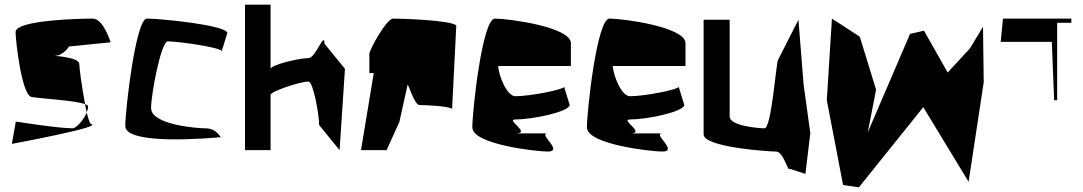

<svg xmlns="http://www.w3.org/2000/svg" viewBox="-20 -646 4661 826"><path d="M31 -27C31 -27 424 -100 373 -112C367 -113 360 -133 353 -162C340 -129 307 -94 293 -94C231 -94 48 -123 48 -123ZM47 -508C47 -472 73 -239 115 -229C139 -223 299 -215 346 -198C333 -266 321 -353 321 -371C321 -402 197 -406 216 -406C252 -406 277 -446 277 -446L456 -464C456 -464 425 -566 379 -566C345 -566 47 -562 47 -508ZM346 -198C349 -185 350 -173 353 -162C356 -171 359 -180 359 -188C359 -192 354 -195 346 -198Z M519 -104C519 -19 889 -52 930 -56C923 -63 908 -94 863 -94C828 -94 630 -109 630 -181C630 -242 673 -468 702 -468C748 -468 930 -442 934 -426L958 -504C954 -538 670 -566 612 -566C564 -566 519 -173 519 -104ZM930 -56H934C933 -53 932 -54 930 -56Z M1034 0H1144V-238C1144 -252 1269 -295 1307 -295C1328 -295 1353 -150 1353 -108L1441 0L1464 -350L1376 -458C1376 -514 1338 -396 1307 -396C1267 -396 1144 -367 1144 -349V-626H1034Z M1533 0H1643L1698 -121L1733 -279C1733 -300 1761 -194 1785 -194C1811 -194 1907 -190 1925 -178L1943 -536C1923 -560 1697 -566 1671 -566C1643 -566 1569 -432 1569 -414V-332H1588Z M2012 -98C2012 -24 2292 6 2336 6C2408 6 2292 -72 2336 -72H2197C2269 -72 2153 -132 2197 -132C2269 -132 2426 -164 2431 -194L2407 -272C2402 -260 2259 -232 2197 -232C2163 -232 2127 -313 2123 -362H2436V-462C2431 -531 2166 -566 2109 -566C2055 -566 2012 -168 2012 -98Z M2505 -98C2505 -24 2785 6 2829 6C2901 6 2785 -72 2829 -72H2690C2762 -72 2646 -132 2690 -132C2762 -132 2919 -164 2924 -194L2900 -272C2895 -260 2752 -232 2690 -232C2656 -232 2620 -313 2616 -362H2929V-462C2924 -531 2659 -566 2602 -566C2548 -566 2505 -168 2505 -98Z M3007 -68C3007 -12 3289 6 3319 6C3351 6 3371 98 3377 80L3445 102L3466 -73L3437 -284L3415 -561L3327 -388C3319 -375 3299 -94 3269 -94C3249 -94 3119 -103 3119 -145V-561H3007Z M3537 -215 3607 150 3675 160 3952 -185 4147 136 4212 -292 4209 -531 4153 -438 4057 -334 3955 -514 3895 -500 3713 -76 3749 -260 3679 -488 3559 -566Z M4285 -466H4505L4515 -215H4528V-548H4589V-566H4295Z"/></svg>

Font: Crazy Punk
Style: Regular
Weight: 400
Version: Version 1